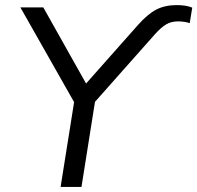

<svg xmlns="http://www.w3.org/2000/svg" viewBox="-20 -734 775 754"><path d="M218 0 271 -333 60 -705H150L318 -406L521 -635Q560 -679 594 -696.5Q628 -714 674 -714Q711 -714 735 -704L725 -643Q706 -650 678 -650Q653 -650 633 -638.5Q613 -627 588 -599L353 -334L300 0Z"/></svg>

Font: Nunito Sans
Style: Italic
Weight: 400
Italic angle: -9°
Designer: Vernon Adams
Foundry: Vernon Adams
Version: Version 3.006; ttfautohint (v1.8.3)